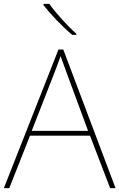

<svg xmlns="http://www.w3.org/2000/svg" viewBox="-20 -972 617 992"><path d="M235 -952H205V-945C240 -900 300 -836 353 -792H374V-798C329 -838 264 -909 235 -952ZM549 0H577L307 -716H282L0 0H28L135 -271H445ZM325 -594 435 -296H144L260 -593C270 -620 283 -652 293 -682C306 -645 317 -617 325 -594Z"/></svg>

Font: Noto Sans Telugu Thin
Style: Regular
Weight: 100
Designer: Jelle Bosma - Monotype Design Team
Foundry: Monotype Imaging Inc.
Version: Version 2.005